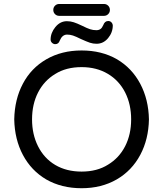

<svg xmlns="http://www.w3.org/2000/svg" viewBox="-20 -950 833 980"><path d="M215.8 -34.2Q139.6 -79.1 97.2 -158.7Q54.7 -238.3 52.7 -340.8Q54.7 -443.4 96.7 -522.5Q138.7 -602.5 216.8 -647.5Q294.9 -692.4 396.5 -692.4Q499 -692.4 577.1 -647.5Q653.3 -602.5 695.8 -522.5Q738.3 -442.4 740.2 -340.8Q738.3 -239.3 696.3 -160.2Q653.3 -79.1 575.7 -34.2Q498 10.7 396.5 10.7Q293.9 10.7 215.8 -34.2ZM173.8 -204.1Q205.1 -141.6 262.2 -107.9Q319.3 -74.2 396.5 -74.2Q475.6 -74.2 531.2 -109.4Q587.9 -143.6 618.7 -203.6Q649.4 -263.7 649.4 -340.8Q649.4 -417 619.1 -477.5Q587.9 -539.1 530.3 -573.2Q472.7 -607.4 396.5 -607.4Q317.4 -607.4 261.7 -572.3Q205.1 -538.1 174.3 -478Q143.6 -418 143.6 -340.8Q143.6 -264.6 173.8 -204.1ZM321.3 -841.8Q339.8 -841.8 356.4 -836.4Q373 -831.1 399.4 -818.4Q424.8 -805.7 439.9 -800.8Q455.1 -795.9 471.7 -795.9Q484.4 -795.9 492.7 -801.8Q501 -807.6 506.8 -821.3Q514.6 -842.8 532.2 -842.8Q542 -842.8 548.3 -836.4Q554.7 -830.1 555.7 -820.3Q555.7 -784.2 531.7 -755.4Q507.8 -726.6 472.7 -726.6Q455.1 -726.6 439 -731.9Q422.9 -737.3 392.6 -751Q367.2 -763.7 352.5 -768.6Q337.9 -773.4 322.3 -773.4Q297.9 -773.4 285.2 -743.2Q279.3 -724.6 261.7 -724.6Q252.9 -724.6 245.6 -731.4Q238.3 -738.3 238.3 -748Q238.3 -782.2 262.7 -812Q287.1 -841.8 321.3 -841.8ZM282.2 -929.7H510.7Q523.4 -929.7 532.2 -920.9Q541 -912.1 541 -899.4Q541 -886.7 532.2 -877.9Q523.4 -869.1 510.7 -869.1H282.2Q269.5 -869.1 260.7 -877.9Q252 -886.7 252 -899.4Q252 -912.1 260.7 -920.9Q269.5 -929.7 282.2 -929.7Z"/></svg>

Font: jf-openhuninn-2.0
Style: Regular
Weight: 400
Designer: [Kosugi Maru]
Designed by MOTOYA      

[Varela Round]
Joe Prince (Latin component); Avraham Cornfeld (Hebrew component)
Foundry: justfont CO.,LTD.
Version: 2.0